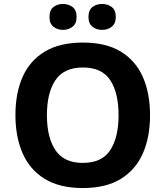

<svg xmlns="http://www.w3.org/2000/svg" viewBox="-20 -940 836 970"><path d="M738 -358Q738 -247 701.5 -164.5Q665 -82 590 -36Q515 10 398 10Q282 10 206.5 -36Q131 -82 94.5 -165Q58 -248 58 -359Q58 -470 94.5 -552Q131 -634 206.5 -679.5Q282 -725 399 -725Q515 -725 590 -679.5Q665 -634 701.5 -551.5Q738 -469 738 -358ZM217 -358Q217 -246 260 -181.5Q303 -117 398 -117Q495 -117 537 -181.5Q579 -246 579 -358Q579 -471 537 -535Q495 -599 399 -599Q303 -599 260 -535Q217 -471 217 -358ZM230 -854Q230 -889 250 -904.5Q270 -920 298 -920Q326 -920 346.5 -904.5Q367 -889 367 -854Q367 -821 346.5 -805Q326 -789 298 -789Q270 -789 250 -805Q230 -821 230 -854ZM427 -854Q427 -889 447 -904.5Q467 -920 496 -920Q524 -920 544.5 -904.5Q565 -889 565 -854Q565 -821 544.5 -805Q524 -789 496 -789Q467 -789 447 -805Q427 -821 427 -854Z"/></svg>

Font: Noto Sans Balinese
Style: Bold
Weight: 700
Designer: Aditya Bayu, David Williams
Foundry: David Williams
Version: Version 2.005; ttfautohint (v1.8.4.7-5d5b)